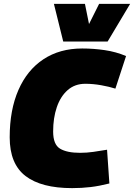

<svg xmlns="http://www.w3.org/2000/svg" viewBox="-20 -960 691 990"><path d="M352 10Q193 10 111.5 -52.5Q30 -115 30 -252Q30 -393 75 -496Q120 -599 204 -654.5Q288 -710 404 -710Q462 -710 520 -701.5Q578 -693 630 -671L575 -503Q544 -513 502 -520.5Q460 -528 420 -528Q366 -528 329 -495.5Q292 -463 273 -407.5Q254 -352 254 -282Q254 -215 289.5 -193.5Q325 -172 393 -172Q428 -172 462 -177Q496 -182 532 -188L544 -14Q493 -1 447.5 4.5Q402 10 352 10ZM651 -940 535 -746H306L258 -940H418L439 -836L491 -940Z"/></svg>

Font: Georama Black
Style: Italic
Weight: 900
Italic angle: -9°
Designer: Jean-Baptiste Levee
Foundry: Production Type
Version: Version 1.000